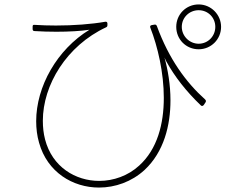

<svg xmlns="http://www.w3.org/2000/svg" viewBox="-20 -824 1040 865"><path d="M774 -703C774 -647 818 -602 875 -602C931 -602 976 -647 976 -703C976 -758 931 -804 875 -804C818 -804 774 -759 774 -703ZM875 -627C834 -627 799 -661 799 -703C799 -745 833 -778 875 -778C917 -778 950 -745 950 -703C950 -661 917 -627 875 -627ZM383 -690C237 -601 143 -434 143 -278C143 -245 147 -212 156 -181C193 -48 308 21 426 21C499 21 573 -5 631 -58C719 -140 748 -260 748 -372C748 -443 736 -511 721 -565C724 -559 727 -551 730 -546C767 -479 819 -412 885 -349C889 -345 894 -346 898 -351L906 -363C909 -368 908 -372 904 -376C817 -454 741 -559 687 -706C685 -712 681 -714 676 -713L664 -711C657 -710 655 -705 657 -700C691 -613 718 -496 718 -383C718 -266 689 -152 607 -78C557 -32 491 -9 427 -9C320 -9 215 -72 183 -196C176 -223 173 -251 173 -280C173 -441 280 -618 458 -701C463 -703 464 -707 464 -712V-718C464 -724 460 -727 454 -726C392 -715 311 -709 232 -709C199 -709 167 -710 136 -712C129 -713 127 -710 127 -704V-693C127 -687 130 -684 136 -684C168 -682 201 -681 234 -681C290 -681 344 -684 383 -690Z"/></svg>

Font: LINE Seed JP_OTF Thin
Style: Regular
Weight: 250
Designer: LY Corporation & Fontrix & Fontworks
Version: Version 1.007